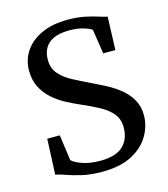

<svg xmlns="http://www.w3.org/2000/svg" viewBox="-113 -840 820 939"><g transform="rotate(-15 297.0 -371.0)"><path d="M288 11Q230 11 185 0.2Q140 -10.5 109 -21.8Q78 -33 62 -34.5L70 -215H133.5L151.5 -85Q166.5 -69.5 204.2 -56.5Q242 -43.5 291.5 -43.5Q373.5 -43.5 409.5 -78.5Q445.5 -113.5 445.5 -172Q445.5 -213.5 422.8 -241.5Q400 -269.5 360.2 -291.2Q320.5 -313 270 -334.5Q239.5 -347.5 204.8 -365.8Q170 -384 139.5 -410.2Q109 -436.5 89.5 -473Q70 -509.5 70 -559Q70 -614 99.5 -657.5Q129 -701 184.2 -726.2Q239.5 -751.5 316.5 -751.5Q364.5 -751.5 403 -743.5Q441.5 -735.5 468.5 -726.5Q495.5 -717.5 510 -715.5L504 -547.5H442.5L423.5 -671Q414 -680 383.2 -689.5Q352.5 -699 312.5 -699Q241 -699 206.8 -669.8Q172.5 -640.5 172.5 -586.5Q172.5 -544.5 195.8 -516.8Q219 -489 259 -467.2Q299 -445.5 350 -421.5Q384.5 -405 421 -385.8Q457.5 -366.5 488 -341.2Q518.5 -316 537.5 -282.2Q556.5 -248.5 556.5 -203Q556.5 -151.5 528.5 -102.2Q500.5 -53 441.2 -21Q382 11 288 11Z"/></g></svg>

Font: Merriweather
Style: Regular
Weight: 400
Designer: Eben Sorkin
Foundry: Eben Sorkin
Version: Version 2.100; ttfautohint (v1.7.19-72a1) -l 8 -r 50 -G 200 